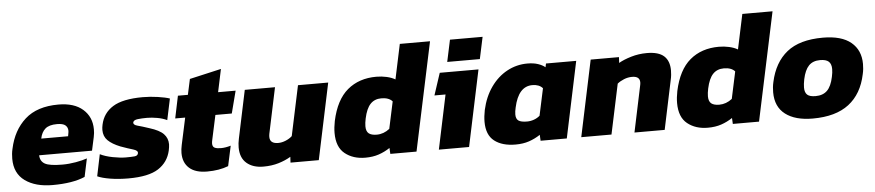

<svg xmlns="http://www.w3.org/2000/svg" viewBox="-41 -927 5423 1190"><g transform="rotate(-5 2670.0 -332.0)"><path d="M246 10Q140 10 75.5 -36.5Q11 -83 11 -174Q11 -188 12.5 -204Q14 -220 18 -236Q42 -349 117 -416.5Q192 -484 325 -484Q423 -484 477 -436.5Q531 -389 531 -312Q531 -301 530 -289Q529 -277 526 -264L508 -181H179Q180 -144 209 -127.5Q238 -111 318 -111Q359 -111 401.5 -118.5Q444 -126 472 -136L448 -23Q372 10 246 10ZM201 -283H368L371 -300Q372 -305 372.5 -309Q373 -313 373 -317Q373 -338 358 -351Q343 -364 306 -364Q257 -364 233 -343.5Q209 -323 201 -283Z M718 10Q657 10 605.5 1.5Q554 -7 526 -20L554 -155Q586 -139 632.5 -130Q679 -121 713 -121Q749 -121 768 -123Q787 -125 790 -140Q794 -157 763 -166Q732 -175 685 -192Q635 -212 609 -237.5Q583 -263 583 -303Q583 -311 584 -319Q585 -327 587 -336Q602 -407 663.5 -445.5Q725 -484 850 -484Q896 -484 943.5 -477Q991 -470 1017 -461L989 -329Q962 -342 928 -348Q894 -354 865 -354Q833 -354 807.5 -351Q782 -348 778 -334Q775 -318 802 -311Q829 -304 874 -289Q936 -270 961.5 -243.5Q987 -217 987 -179Q987 -170 985.5 -161Q984 -152 982 -141Q966 -69 905 -29.5Q844 10 718 10Z M1208 10Q1135 10 1097 -24Q1059 -58 1059 -118Q1059 -141 1065 -168L1101 -335H1039L1068 -474H1130L1151 -571L1348 -616L1318 -474H1427L1391 -335H1289L1256 -182Q1253 -169 1253 -160Q1253 -140 1266.5 -133.5Q1280 -127 1305 -127Q1334 -127 1367 -137L1340 -12Q1283 10 1208 10Z M1558 10Q1493 10 1454 -23.5Q1415 -57 1415 -122Q1415 -147 1421 -175L1484 -474H1672L1612 -190Q1611 -185 1610.5 -180Q1610 -175 1610 -170Q1610 -128 1662 -128Q1685 -128 1709 -138Q1733 -148 1749 -163L1815 -474H2003L1903 0H1727L1729 -36Q1696 -16 1653 -3Q1610 10 1558 10Z M2192 10Q2116 10 2065.5 -30.5Q2015 -71 2015 -159Q2015 -176 2017 -194.5Q2019 -213 2023 -233Q2051 -363 2123 -423.5Q2195 -484 2303 -484Q2336 -484 2367 -477Q2398 -470 2420 -457L2466 -674H2654L2511 0H2348L2346 -37Q2313 -15 2276 -2.5Q2239 10 2192 10ZM2275 -126Q2318 -126 2355 -155L2391 -323Q2369 -348 2322 -348Q2280 -348 2254 -320.5Q2228 -293 2215 -232Q2209 -204 2209 -184Q2209 -152 2225.5 -139Q2242 -126 2275 -126Z M2749 -537 2778 -673H2981L2952 -537ZM2650 0 2721 -337H2652L2697 -474H2938L2838 0Z M3127 10Q3044 10 2995.5 -27.5Q2947 -65 2947 -147Q2947 -164 2949 -182Q2951 -200 2955 -220Q2973 -301 3015 -360.5Q3057 -420 3116 -452Q3175 -484 3243 -484Q3281 -484 3309 -474.5Q3337 -465 3353 -451L3358 -474H3546L3446 0H3283L3281 -37Q3248 -15 3211 -2.5Q3174 10 3127 10ZM3210 -126Q3232 -126 3253 -133.5Q3274 -141 3290 -155L3326 -323Q3304 -348 3262 -348Q3175 -348 3147 -219Q3141 -194 3141 -176Q3141 -148 3157 -137Q3173 -126 3210 -126Z M3536 0 3636 -474H3812L3810 -438Q3841 -456 3888 -470Q3935 -484 3986 -484Q4059 -484 4092.5 -453.5Q4126 -423 4126 -364Q4126 -351 4124.5 -336Q4123 -321 4119 -304L4055 0H3867L3927 -285Q3930 -297 3930 -307Q3930 -345 3882 -345Q3856 -345 3831.5 -335Q3807 -325 3790 -311L3724 0Z M4323 10Q4247 10 4196.5 -30.5Q4146 -71 4146 -159Q4146 -176 4148 -194.5Q4150 -213 4154 -233Q4182 -363 4254 -423.5Q4326 -484 4434 -484Q4467 -484 4498 -477Q4529 -470 4551 -457L4597 -674H4785L4642 0H4479L4477 -37Q4444 -15 4407 -2.5Q4370 10 4323 10ZM4406 -126Q4449 -126 4486 -155L4522 -323Q4500 -348 4453 -348Q4411 -348 4385 -320.5Q4359 -293 4346 -232Q4340 -204 4340 -184Q4340 -152 4356.5 -139Q4373 -126 4406 -126Z M4976 10Q4867 10 4806 -36.5Q4745 -83 4745 -173Q4745 -188 4746.5 -204Q4748 -220 4752 -237Q4778 -357 4857 -420.5Q4936 -484 5081 -484Q5197 -484 5256 -435Q5315 -386 5315 -300Q5315 -285 5313.5 -269.5Q5312 -254 5308 -237Q5283 -116 5201 -53Q5119 10 4976 10ZM5005 -127Q5051 -127 5077.5 -153Q5104 -179 5116 -237Q5122 -264 5122 -285Q5122 -317 5105.5 -332Q5089 -347 5052 -347Q5007 -347 4981.5 -320.5Q4956 -294 4944 -237Q4938 -207 4938 -186Q4938 -155 4953.5 -141Q4969 -127 5005 -127Z"/></g></svg>

Font: Kanit
Style: Bold Italic
Weight: 700
Italic angle: -12°
Designer: Katatrad Team
Foundry: CadsonDemak
Version: Version 2.000; ttfautohint (v1.8.3)